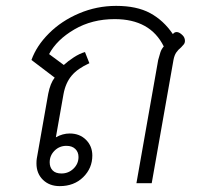

<svg xmlns="http://www.w3.org/2000/svg" viewBox="-20 -623 670 653"><path d="M104 -67Q104 -77 105 -83L144 -304Q151 -340 166 -359L87 -419Q104 -467 146.5 -509.5Q189 -552 249 -577.5Q309 -603 375 -603Q445 -603 490.5 -578.5Q536 -554 568 -507Q573 -514 581 -514Q590 -514 601 -503Q609 -495 609 -484Q609 -477 605 -472Q601 -467 596 -462Q586 -454 579.5 -444.5Q573 -435 570 -419L496 0H444L518 -419Q522 -434 525.5 -445Q529 -456 537 -465Q491 -558 370 -558Q293 -558 233 -523Q173 -488 147 -439L197 -402Q211 -415 231 -428Q251 -441 269 -446L284 -408Q244 -390 223.5 -365.5Q203 -341 196 -303L170 -156Q193 -169 217 -169Q251 -169 272.5 -147.5Q294 -126 294 -94Q294 -51 263 -20.5Q232 10 183 10Q148 10 126 -11.5Q104 -33 104 -67ZM247 -89Q247 -106 236 -116.5Q225 -127 206 -127Q182 -127 165.5 -110.5Q149 -94 149 -71Q149 -54 159 -43.5Q169 -33 189 -33Q213 -33 230 -49.5Q247 -66 247 -89Z"/></svg>

Font: Niramit ExtraLight
Style: Italic
Weight: 200
Italic angle: -10°
Designer: Katatrad Aksorn Co.,Ltd.
Foundry: Cadson Demak Co.,Ltd.
Version: Version 1.000; ttfautohint (v1.6)